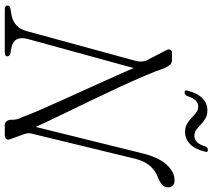

<svg xmlns="http://www.w3.org/2000/svg" viewBox="-63 -827 890 804"><g transform="rotate(90 382.0 -425.0)"><path d="M142.5 -93.5 275.5 -578 252 -571Q271.5 -524 295.5 -470Q319.5 -416 345 -360.2Q370.5 -304.5 394.2 -251.8Q418 -199 437.8 -153.8Q457.5 -108.5 469.5 -76Q477 -60 479.5 -50.2Q482 -40.5 481.5 -28Q481.5 -15 487.8 -7.5Q494 0 505.5 0H544Q557 0 562.2 -6.8Q567.5 -13.5 561.5 -26.5L542.5 -78.5Q537.5 -92 537.8 -100.5Q538 -109 541 -118.5L645.5 -549Q652.5 -574 663.2 -592Q674 -610 689.2 -622.2Q704.5 -634.5 723.5 -641.5Q744.5 -650 754.5 -660Q764.5 -670 764.5 -684.5Q764.5 -696 756.8 -703.5Q749 -711 735 -711Q701.5 -711 671.8 -680.2Q642 -649.5 624 -584L501.5 -89L526.5 -95.5Q512.5 -129 491.5 -173Q470.5 -217 445.8 -268.2Q421 -319.5 395 -373.5Q369 -427.5 344.2 -481Q319.5 -534.5 298.8 -582.8Q278 -631 265 -670Q257 -685.5 250.5 -692.8Q244 -700 231.5 -700H202Q194.5 -700 190.5 -696.2Q186.5 -692.5 186.8 -686.8Q187 -681 191 -675L228 -603Q235.5 -591.5 237.2 -576.8Q239 -562 234.5 -546.5L111 -94.5Q104 -65.5 86.2 -49.2Q68.5 -33 44.5 -28.5L21 -24.5Q3 -22 3 -11.5Q3 -6 7.8 -3Q12.5 0 21 0H199Q207 0 211.5 -2.5Q216 -5 216 -11Q216 -15.5 212.2 -19.2Q208.5 -23 201.5 -24L179 -28Q154 -33 145 -49.5Q136 -66 142.5 -93.5ZM532.5 -755Q512.5 -755 498.5 -763.2Q484.5 -771.5 473.5 -782.2Q462.5 -793 451.5 -801.5Q440.5 -810 426.5 -810Q396 -810 382.5 -765Q378 -753 367 -753Q355 -753 360 -766.5Q370.5 -808 392 -828.2Q413.5 -848.5 442 -848.5Q462 -848.5 476 -840.2Q490 -832 501 -821.2Q512 -810.5 523 -802.2Q534 -794 548.5 -794Q579.5 -794 592.5 -838Q596 -850.5 608 -850.5Q620 -850.5 614.5 -836.5Q604 -795 582.5 -775Q561 -755 532.5 -755Z"/></g></svg>

Font: Fraunces ExtraLight
Style: Italic
Weight: 250
Italic angle: -16°
Version: Version 1.000;[b76b70a41]